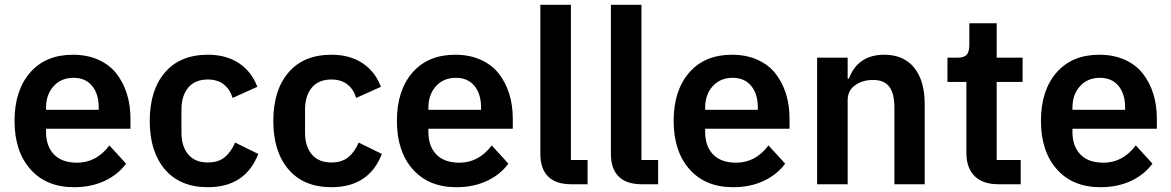

<svg xmlns="http://www.w3.org/2000/svg" viewBox="-20 -760 4832 792"><path d="M285.2 12.2Q170.9 12.2 105.5 -61.8Q40 -135.7 40 -261.2Q40 -386.7 104 -460.4Q168 -534.2 280.8 -534.2Q339.8 -534.2 386 -513.4Q432.1 -492.7 460.4 -456.3Q488.8 -419.9 503.4 -373Q518.1 -326.2 518.1 -271V-229H169.9V-215.8Q169.9 -157.2 202.6 -123Q235.4 -88.9 297.9 -88.9Q377.9 -88.9 431.2 -160.2L500 -85Q466.8 -39.6 411.4 -13.7Q356 12.2 285.2 12.2ZM169.9 -307.1H387.2V-316.9Q387.2 -372.6 359.9 -405.8Q332.5 -439 283.2 -439Q232.4 -439 201.2 -404.5Q169.9 -370.1 169.9 -314.9Z M837.4 12.2Q723.1 12.2 660.4 -61Q597.7 -134.3 597.7 -261.2Q597.7 -388.2 660.4 -461.2Q723.1 -534.2 837.4 -534.2Q913.6 -534.2 965.8 -499.3Q1018.1 -464.4 1041.5 -401.9L939.5 -356Q929.2 -391.1 903.3 -411.6Q877.4 -432.1 837.4 -432.1Q784.7 -432.1 756.6 -398.7Q728.5 -365.2 728.5 -308.1V-212.9Q728.5 -155.8 756.6 -122.8Q784.7 -89.8 837.4 -89.8Q880.4 -89.8 906.7 -111.3Q933.1 -132.8 949.7 -171.9L1045.4 -125Q992.2 12.2 837.4 12.2Z M1347.2 12.2Q1232.9 12.2 1170.2 -61Q1107.4 -134.3 1107.4 -261.2Q1107.4 -388.2 1170.2 -461.2Q1232.9 -534.2 1347.2 -534.2Q1423.3 -534.2 1475.6 -499.3Q1527.8 -464.4 1551.3 -401.9L1449.2 -356Q1439 -391.1 1413.1 -411.6Q1387.2 -432.1 1347.2 -432.1Q1294.4 -432.1 1266.4 -398.7Q1238.3 -365.2 1238.3 -308.1V-212.9Q1238.3 -155.8 1266.4 -122.8Q1294.4 -89.8 1347.2 -89.8Q1390.1 -89.8 1416.5 -111.3Q1442.9 -132.8 1459.5 -171.9L1555.2 -125Q1502 12.2 1347.2 12.2Z M1862.3 12.2Q1748 12.2 1682.6 -61.8Q1617.2 -135.7 1617.2 -261.2Q1617.2 -386.7 1681.2 -460.4Q1745.1 -534.2 1857.9 -534.2Q1917 -534.2 1963.1 -513.4Q2009.3 -492.7 2037.6 -456.3Q2065.9 -419.9 2080.6 -373Q2095.2 -326.2 2095.2 -271V-229H1747.1V-215.8Q1747.1 -157.2 1779.8 -123Q1812.5 -88.9 1875 -88.9Q1955.1 -88.9 2008.3 -160.2L2077.1 -85Q2043.9 -39.6 1988.5 -13.7Q1933.1 12.2 1862.3 12.2ZM1747.1 -307.1H1964.4V-316.9Q1964.4 -372.6 1937 -405.8Q1909.7 -439 1860.4 -439Q1809.6 -439 1778.3 -404.5Q1747.1 -370.1 1747.1 -314.9Z M2335.9 0Q2272.5 0 2240.7 -32.2Q2209 -64.5 2209 -124V-740.2H2335V-100.1H2403.8V0Z M2627 0Q2563.5 0 2531.7 -32.2Q2500 -64.5 2500 -124V-740.2H2626V-100.1H2694.8V0Z M3003.9 12.2Q2889.6 12.2 2824.2 -61.8Q2758.8 -135.7 2758.8 -261.2Q2758.8 -386.7 2822.8 -460.4Q2886.7 -534.2 2999.5 -534.2Q3058.6 -534.2 3104.7 -513.4Q3150.9 -492.7 3179.2 -456.3Q3207.5 -419.9 3222.2 -373Q3236.8 -326.2 3236.8 -271V-229H2888.7V-215.8Q2888.7 -157.2 2921.4 -123Q2954.1 -88.9 3016.6 -88.9Q3096.7 -88.9 3149.9 -160.2L3218.8 -85Q3185.5 -39.6 3130.1 -13.7Q3074.7 12.2 3003.9 12.2ZM2888.7 -307.1H3106V-316.9Q3106 -372.6 3078.6 -405.8Q3051.3 -439 3002 -439Q2951.2 -439 2919.9 -404.5Q2888.7 -370.1 2888.7 -314.9Z M3350.6 0V-522H3476.6V-435.1H3481.4Q3518.6 -534.2 3627.4 -534.2Q3707.5 -534.2 3751 -480.7Q3794.4 -427.2 3794.4 -330.1V0H3669.4V-316.9Q3669.4 -374 3648.4 -402.1Q3627.4 -430.2 3581.5 -430.2Q3538.1 -430.2 3507.3 -408.4Q3476.6 -386.7 3476.6 -346.2V0Z M4098.1 0Q4034.2 0 4000.2 -33.7Q3966.3 -67.4 3966.3 -129.9V-421.9H3888.2V-522H3929.2Q3957 -522 3967.8 -534.4Q3978.5 -546.9 3978.5 -575.2V-664.1H4091.3V-522H4198.2V-421.9H4091.3V-100.1H4190.4V0Z M4519 12.2Q4404.8 12.2 4339.4 -61.8Q4273.9 -135.7 4273.9 -261.2Q4273.9 -386.7 4337.9 -460.4Q4401.9 -534.2 4514.6 -534.2Q4573.7 -534.2 4619.9 -513.4Q4666 -492.7 4694.3 -456.3Q4722.7 -419.9 4737.3 -373Q4752 -326.2 4752 -271V-229H4403.8V-215.8Q4403.8 -157.2 4436.5 -123Q4469.2 -88.9 4531.7 -88.9Q4611.8 -88.9 4665 -160.2L4733.9 -85Q4700.7 -39.6 4645.3 -13.7Q4589.8 12.2 4519 12.2ZM4403.8 -307.1H4621.1V-316.9Q4621.1 -372.6 4593.8 -405.8Q4566.4 -439 4517.1 -439Q4466.3 -439 4435.1 -404.5Q4403.8 -370.1 4403.8 -314.9Z"/></svg>

Font: Anuphan SemiBold
Style: Bold
Weight: 600
Designer: Mike Abbink, Paul van der Laan, Pieter van Rosmalen, Mint Tantisuwanna
Foundry: Bold Monday; Cadson Demak
Version: Version 3.002;hotconv 1.0.109;makeotfexe 2.5.65596